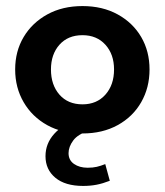

<svg xmlns="http://www.w3.org/2000/svg" viewBox="-20 -430 544 633"><path d="M252 10Q185 10 135.5 -17.5Q86 -45 58 -93Q30 -141 30 -201Q30 -261 58 -308Q86 -355 136 -382.5Q186 -410 252 -410Q318 -410 368 -382.5Q418 -355 445.5 -308Q473 -261 473 -201Q473 -141 445.5 -93Q418 -45 368 -17.5Q318 10 252 10ZM252 -86Q299 -86 327.5 -118Q356 -150 356 -201Q356 -251 327.5 -282.5Q299 -314 252 -314Q204 -314 176 -282.5Q148 -251 148 -201Q148 -150 176 -118Q204 -86 252 -86ZM254 183Q195 183 162.5 156Q130 129 130 85Q130 43 159 11Q188 -21 239 -37L276 0Q237 12 221.5 33Q206 54 206 75Q206 98 224 110.5Q242 123 269 123Q286 123 299 120Q312 117 327 111L342 166Q319 175 298.5 179Q278 183 254 183Z"/></svg>

Font: Rokkitt SemiBold
Style: Bold
Weight: 700
Version: Version 3.103